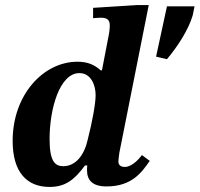

<svg xmlns="http://www.w3.org/2000/svg" viewBox="-20 -725 789 759"><path d="M176 14C236 14 273 -12 316 -71H325C324 -64 324 -58 324 -52C324 -13 345 12 401 12C501 12 540 -43 572 -89L541 -112C527 -93 500 -65 473 -65C461 -65 448 -70 448 -86C448 -95 452 -122 452 -122L568 -705H522L348 -694V-653C348 -653 367 -655 379 -655C409 -655 414 -641 414 -624C414 -610 411 -592 411 -592L383 -447H378C353 -469 327 -481 286 -481C152 -481 30 -351 30 -168C30 -42 88 14 176 14ZM230 -68C197 -68 176 -88 176 -175C176 -296 216 -436 294 -436C340 -436 358 -388 358 -349C358 -317 346 -248 326 -170C313 -113 280 -68 230 -68ZM640 -491C683 -542 726 -609 742 -665L749 -700H640L597 -501Z"/></svg>

Font: STIX Two Text
Style: Bold Italic
Weight: 700
Italic angle: -12°
Designer: Ross Mills, John Hudson & Paul Hanslow, Tiro Typeworks Ltd; with prior portions MicroPress Inc. and Coen Hoffman, Elsevi
Foundry: Tiro Typeworks Ltd
Version: Version 2.13 b171